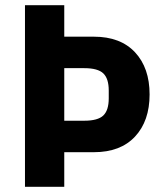

<svg xmlns="http://www.w3.org/2000/svg" viewBox="-20 -718 640 738"><path d="M76 0V-698H227V-577H341Q443 -577 499 -517Q555 -457 555 -355Q555 -253 499 -193Q443 -133 341 -133H227V0ZM227 -254H304Q356 -254 377 -274Q398 -294 398 -340V-370Q398 -416 377 -436Q356 -456 304 -456H227Z"/></svg>

Font: iA Writer Mono V
Style: Regular
Weight: 400
Designer: Mike Abbink, Paul van der Laan, Pieter van Rosmalen
Foundry: Bold Monday
Version: Version 2.000